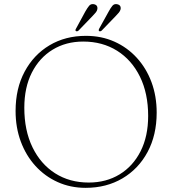

<svg xmlns="http://www.w3.org/2000/svg" viewBox="-20 -887 830 924"><path d="M393.5 -714.5Q468 -714.5 530.2 -686.8Q592.5 -659 638.2 -609Q684 -559 709 -491.8Q734 -424.5 734 -345Q734 -237 690.2 -155.5Q646.5 -74 569.2 -28.5Q492 17 392 17Q319 17 257.5 -10.8Q196 -38.5 150.5 -88.5Q105 -138.5 80 -206Q55 -273.5 55 -353Q55 -461 98.5 -542.2Q142 -623.5 218.2 -669Q294.5 -714.5 393.5 -714.5ZM693 -329Q693 -437.5 653.5 -518Q614 -598.5 543.5 -642.8Q473 -687 380.5 -687Q297.5 -687 233.5 -648Q169.5 -609 133.2 -537.5Q97 -466 97 -368.5Q97 -259.5 136.2 -178.5Q175.5 -97.5 245.2 -53Q315 -8.5 407 -8.5Q491 -8.5 555.5 -47.8Q620 -87 656.5 -159Q693 -231 693 -329ZM390.5 -831.5Q400.5 -849 408.8 -859Q417 -869 430.5 -867Q451.5 -863.5 448.5 -843Q447 -834 440.2 -826.2Q433.5 -818.5 425.5 -810L358 -740Q351 -734 345.5 -737.5Q340.5 -740.5 346 -749.5ZM503 -831.5Q512.5 -849 520.8 -859Q529 -869 542 -867Q563.5 -863.5 560.5 -843Q558.5 -834 551.8 -826.2Q545 -818.5 537 -810L469.5 -740Q462.5 -734 457 -737.5Q453 -740.5 457.5 -749.5Z"/></svg>

Font: Fraunces 9pt S000 Thin
Style: Regular
Weight: 100
Version: Version 1.000; ttfautohint (v1.8.3)